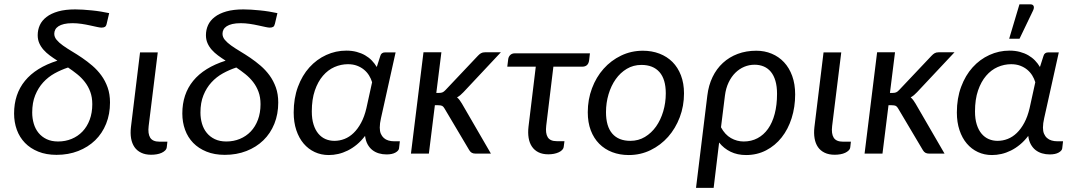

<svg xmlns="http://www.w3.org/2000/svg" viewBox="-20 -724 5047 905"><path d="M482.9 -612.3Q480.5 -601.1 474.6 -597.4Q468.8 -593.8 458 -593.8Q452.1 -593.8 437.5 -596.9Q422.9 -600.1 404.1 -604.2Q385.3 -608.4 363.8 -611.6Q342.3 -614.7 322.3 -614.7Q298.3 -614.7 282 -610.8Q265.6 -606.9 255.4 -600.1Q245.1 -593.3 240.5 -584.2Q235.8 -575.2 235.8 -564.9Q235.8 -549.3 247.1 -535.9Q258.3 -522.5 276.9 -509.3Q295.4 -496.1 319.1 -481.9Q342.8 -467.8 367.2 -451.2Q391.6 -434.6 415.3 -414.3Q439 -394 457.5 -368.7Q476.1 -343.3 487.3 -311.8Q498.5 -280.3 498.5 -240.7Q498.5 -186 480.2 -140.6Q461.9 -95.2 428.5 -62.7Q395 -30.3 348.6 -12.2Q302.2 5.9 246.6 5.9Q197.8 5.9 160.4 -9.3Q123 -24.4 97.7 -50.5Q72.3 -76.7 59.3 -112.3Q46.4 -147.9 46.4 -189Q46.4 -280.3 97.7 -343Q148.9 -405.8 250.5 -438Q231.4 -450.2 214.6 -462.6Q197.8 -475.1 185.1 -489.5Q172.4 -503.9 165 -520.8Q157.7 -537.6 157.7 -558.1Q157.7 -583.5 167.7 -605.5Q177.7 -627.4 199.2 -644Q220.7 -660.6 254.2 -670.2Q287.6 -679.7 334.5 -679.7Q350.6 -679.7 370.8 -678.5Q391.1 -677.2 412.8 -675Q434.6 -672.9 455.8 -669.4Q477.1 -666 494.6 -662.1ZM415 -232.9Q415 -265.6 405.5 -291.3Q396 -316.9 380.1 -337.4Q364.3 -357.9 343.5 -374.5Q322.8 -391.1 300.8 -405.8Q268.1 -395 237.5 -378.2Q207 -361.3 183.6 -335.7Q160.2 -310.1 146 -275.1Q131.8 -240.2 131.8 -193.4Q131.8 -166 139.2 -141.1Q146.5 -116.2 161.6 -97.7Q176.8 -79.1 199.7 -68.1Q222.7 -57.1 253.9 -57.1Q288.1 -57.1 317.6 -69.3Q347.2 -81.5 368.9 -104.2Q390.6 -127 402.8 -159.7Q415 -192.4 415 -232.9Z M640.1 -477.1H723.6L680.7 -129.9Q676.3 -93.8 688 -75Q699.7 -56.2 731.9 -56.2H769L766.1 -30.3Q765.1 -21.5 758.5 -14.9Q752 -8.3 741.9 -3.7Q731.9 1 719 3.2Q706.1 5.4 692.4 5.4Q665 5.4 645.3 -4.2Q625.5 -13.7 613.8 -30.8Q602.1 -47.9 597.9 -71.8Q593.8 -95.7 597.2 -125Z M1275.9 -612.3Q1273.4 -601.1 1267.6 -597.4Q1261.7 -593.8 1251 -593.8Q1245.1 -593.8 1230.5 -596.9Q1215.8 -600.1 1197 -604.2Q1178.2 -608.4 1156.7 -611.6Q1135.3 -614.7 1115.2 -614.7Q1091.3 -614.7 1075 -610.8Q1058.6 -606.9 1048.3 -600.1Q1038.1 -593.3 1033.4 -584.2Q1028.8 -575.2 1028.8 -564.9Q1028.8 -549.3 1040 -535.9Q1051.3 -522.5 1069.8 -509.3Q1088.4 -496.1 1112.1 -481.9Q1135.7 -467.8 1160.2 -451.2Q1184.6 -434.6 1208.3 -414.3Q1231.9 -394 1250.5 -368.7Q1269 -343.3 1280.3 -311.8Q1291.5 -280.3 1291.5 -240.7Q1291.5 -186 1273.2 -140.6Q1254.9 -95.2 1221.4 -62.7Q1188 -30.3 1141.6 -12.2Q1095.2 5.9 1039.6 5.9Q990.7 5.9 953.4 -9.3Q916 -24.4 890.6 -50.5Q865.2 -76.7 852.3 -112.3Q839.4 -147.9 839.4 -189Q839.4 -280.3 890.6 -343Q941.9 -405.8 1043.5 -438Q1024.4 -450.2 1007.6 -462.6Q990.7 -475.1 978 -489.5Q965.3 -503.9 958 -520.8Q950.7 -537.6 950.7 -558.1Q950.7 -583.5 960.7 -605.5Q970.7 -627.4 992.2 -644Q1013.7 -660.6 1047.1 -670.2Q1080.6 -679.7 1127.4 -679.7Q1143.6 -679.7 1163.8 -678.5Q1184.1 -677.2 1205.8 -675Q1227.5 -672.9 1248.8 -669.4Q1270 -666 1287.6 -662.1ZM1208 -232.9Q1208 -265.6 1198.5 -291.3Q1189 -316.9 1173.1 -337.4Q1157.2 -357.9 1136.5 -374.5Q1115.7 -391.1 1093.8 -405.8Q1061 -395 1030.5 -378.2Q1000 -361.3 976.6 -335.7Q953.1 -310.1 939 -275.1Q924.8 -240.2 924.8 -193.4Q924.8 -166 932.1 -141.1Q939.5 -116.2 954.6 -97.7Q969.7 -79.1 992.7 -68.1Q1015.6 -57.1 1046.9 -57.1Q1081.1 -57.1 1110.6 -69.3Q1140.1 -81.5 1161.9 -104.2Q1183.6 -127 1195.8 -159.7Q1208 -192.4 1208 -232.9Z M1801.8 3.9Q1782.7 3.9 1765.6 -1.2Q1748.5 -6.3 1735.1 -16.8Q1721.7 -27.3 1712.6 -43.9Q1703.6 -60.5 1700.7 -83.5Q1682.6 -59.6 1661.9 -42.5Q1641.1 -25.4 1618.9 -14.4Q1596.7 -3.4 1574.2 1.7Q1551.8 6.8 1529.8 6.8Q1493.7 6.8 1463.4 -7.3Q1433.1 -21.5 1411.1 -47.4Q1389.2 -73.2 1376.7 -110.4Q1364.3 -147.5 1364.3 -193.8Q1364.3 -260.7 1384.3 -314.7Q1404.3 -368.7 1438.5 -406.5Q1472.7 -444.3 1517.6 -464.8Q1562.5 -485.4 1612.3 -485.4Q1638.7 -485.4 1660.9 -479.5Q1683.1 -473.6 1700.9 -463.4Q1718.8 -453.1 1732.4 -439Q1746.1 -424.8 1755.9 -408.2L1772.5 -460Q1776.9 -477.1 1795.4 -477.1H1844.7L1788.1 -222.2Q1781.7 -192.9 1775.9 -167.5Q1770 -142.1 1770 -122.6Q1770 -105.5 1775.1 -93.5Q1780.3 -81.5 1789.3 -73.5Q1798.3 -65.4 1810.8 -61.8Q1823.2 -58.1 1837.4 -58.1H1864.7L1860.8 -24.4Q1859.4 -13.7 1844 -4.9Q1828.6 3.9 1801.8 3.9ZM1556.2 -60.1Q1580.6 -60.1 1603.8 -69.1Q1627 -78.1 1646.7 -97.2Q1666.5 -116.2 1682.1 -145.3Q1697.8 -174.3 1707 -213.9L1733.9 -336.4Q1729 -353 1719.5 -368.4Q1710 -383.8 1695.8 -395.5Q1681.6 -407.2 1662.8 -414.3Q1644 -421.4 1620.1 -421.4Q1587.4 -421.4 1556.6 -408Q1525.9 -394.5 1502.2 -366.9Q1478.5 -339.4 1464.1 -297.6Q1449.7 -255.9 1449.7 -198.7Q1449.7 -163.1 1458 -137Q1466.3 -110.8 1480.7 -93.8Q1495.1 -76.7 1514.4 -68.4Q1533.7 -60.1 1556.2 -60.1Z M1917 0ZM2060.5 -477.5 2036.6 -286.1H2050.8Q2059.1 -286.1 2065.4 -288.6Q2071.8 -291 2079.6 -299.3L2232.4 -460.9Q2239.7 -468.8 2247.1 -473.1Q2254.4 -477.5 2265.6 -477.5H2340.8L2164.6 -289.6Q2157.2 -281.7 2149.9 -275.6Q2142.6 -269.5 2134.3 -265.1Q2141.1 -259.3 2146.5 -252Q2151.9 -244.6 2157.2 -235.8L2293.9 0H2221.2Q2210.9 0 2204.1 -3.7Q2197.3 -7.3 2191.9 -16.1L2075.7 -211.9Q2070.3 -221.7 2064.2 -224.9Q2058.1 -228 2044.9 -228H2029.8L2001.5 0H1917L1976.1 -477.5Z M2375.5 -445.3Q2377 -456.5 2385 -464.6Q2393.1 -472.7 2407.2 -472.7H2760.7L2756.8 -439.5Q2752.9 -409.7 2724.1 -409.7H2588.4L2554.7 -131.8Q2550.3 -95.7 2561.8 -77.1Q2573.2 -58.6 2604 -58.6H2640.6L2637.2 -32.7Q2636.2 -23.9 2629.9 -17.3Q2623.5 -10.7 2613.5 -6.1Q2603.5 -1.5 2590.8 1Q2578.1 3.4 2564.5 3.4Q2537.6 3.4 2518.3 -6.1Q2499 -15.6 2487.3 -33Q2475.6 -50.3 2471.7 -74.2Q2467.8 -98.1 2471.2 -127.4L2505.4 -409.7H2371.1Z M2750.5 0ZM2951.2 -60.1Q2989.3 -60.1 3020 -78.6Q3050.8 -97.2 3072.5 -127.9Q3094.2 -158.7 3106.2 -199.2Q3118.2 -239.7 3118.2 -283.7Q3118.2 -350.6 3088.4 -384.3Q3058.6 -418 3003.4 -418Q2965.3 -418 2934.6 -399.7Q2903.8 -381.3 2882.1 -350.6Q2860.4 -319.8 2848.4 -279.5Q2836.4 -239.3 2836.4 -195.3Q2836.4 -128.4 2866 -94.2Q2895.5 -60.1 2951.2 -60.1ZM2943.8 6.8Q2901.4 6.8 2865.7 -6.8Q2830.1 -20.5 2804.4 -46.4Q2778.8 -72.3 2764.6 -109.6Q2750.5 -147 2750.5 -194.8Q2750.5 -254.9 2770.3 -307.6Q2790 -360.4 2825 -399.7Q2859.9 -439 2907.5 -461.9Q2955.1 -484.9 3010.3 -484.9Q3052.7 -484.9 3088.4 -471.2Q3124 -457.5 3149.7 -431.9Q3175.3 -406.2 3189.7 -368.7Q3204.1 -331.1 3204.1 -283.7Q3204.1 -224.1 3184.1 -171.4Q3164.1 -118.7 3129.2 -79.1Q3094.2 -39.6 3046.6 -16.4Q2999 6.8 2943.8 6.8Z M3314 -273.4Q3319.8 -321.8 3338.6 -360.8Q3357.4 -399.9 3387.5 -427.5Q3417.5 -455.1 3457.3 -470Q3497.1 -484.9 3544.9 -484.9Q3584 -484.9 3617.4 -470.9Q3650.9 -457 3675.5 -430.7Q3700.2 -404.3 3714.1 -366Q3728 -327.6 3728 -278.8Q3728 -219.2 3711.4 -167Q3694.8 -114.7 3664.3 -76.2Q3633.8 -37.6 3591.1 -15.4Q3548.3 6.8 3496.6 6.8Q3455.6 6.8 3423.6 -8.8Q3391.6 -24.4 3369.6 -52.2L3343.8 161.6H3260.7ZM3378.4 -124Q3397 -89.4 3425.3 -73.2Q3453.6 -57.1 3485.4 -57.1Q3521.5 -57.1 3550.5 -72.5Q3579.6 -87.9 3600.1 -116.7Q3620.6 -145.5 3631.6 -187.3Q3642.6 -229 3642.6 -281.7Q3642.6 -316.9 3635 -342.8Q3627.4 -368.7 3613.5 -385.5Q3599.6 -402.3 3580.1 -410.6Q3560.5 -418.9 3536.6 -418.9Q3511.2 -418.9 3488 -409.2Q3464.8 -399.4 3446 -380.9Q3427.2 -362.3 3414.3 -335.2Q3401.4 -308.1 3397 -273.4Z M3861.8 -477.1H3945.3L3902.3 -129.9Q3897.9 -93.8 3909.7 -75Q3921.4 -56.2 3953.6 -56.2H3990.7L3987.8 -30.3Q3986.8 -21.5 3980.2 -14.9Q3973.6 -8.3 3963.6 -3.7Q3953.6 1 3940.7 3.2Q3927.7 5.4 3914.1 5.4Q3886.7 5.4 3866.9 -4.2Q3847.2 -13.7 3835.4 -30.8Q3823.7 -47.9 3819.6 -71.8Q3815.4 -95.7 3818.8 -125Z M4055.2 0ZM4198.7 -477.5 4174.8 -286.1H4189Q4197.3 -286.1 4203.6 -288.6Q4210 -291 4217.8 -299.3L4370.6 -460.9Q4377.9 -468.8 4385.3 -473.1Q4392.6 -477.5 4403.8 -477.5H4479L4302.7 -289.6Q4295.4 -281.7 4288.1 -275.6Q4280.8 -269.5 4272.5 -265.1Q4279.3 -259.3 4284.7 -252Q4290 -244.6 4295.4 -235.8L4432.1 0H4359.4Q4349.1 0 4342.3 -3.7Q4335.4 -7.3 4330.1 -16.1L4213.9 -211.9Q4208.5 -221.7 4202.4 -224.9Q4196.3 -228 4183.1 -228H4168L4139.6 0H4055.2L4114.3 -477.5Z M4490.2 0ZM4927.7 3.9Q4908.7 3.9 4891.6 -1.2Q4874.5 -6.3 4861.1 -16.8Q4847.7 -27.3 4838.6 -43.9Q4829.6 -60.5 4826.7 -83.5Q4808.6 -59.6 4787.8 -42.5Q4767.1 -25.4 4744.9 -14.4Q4722.7 -3.4 4700.2 1.7Q4677.7 6.8 4655.8 6.8Q4619.6 6.8 4589.4 -7.3Q4559.1 -21.5 4537.1 -47.4Q4515.1 -73.2 4502.7 -110.4Q4490.2 -147.5 4490.2 -193.8Q4490.2 -260.7 4510.3 -314.7Q4530.3 -368.7 4564.5 -406.5Q4598.6 -444.3 4643.6 -464.8Q4688.5 -485.4 4738.3 -485.4Q4764.6 -485.4 4786.9 -479.5Q4809.1 -473.6 4826.9 -463.4Q4844.7 -453.1 4858.4 -439Q4872.1 -424.8 4881.8 -408.2L4898.4 -460Q4902.8 -477.1 4921.4 -477.1H4970.7L4914.1 -222.2Q4907.7 -192.9 4901.9 -167.5Q4896 -142.1 4896 -122.6Q4896 -105.5 4901.1 -93.5Q4906.2 -81.5 4915.3 -73.5Q4924.3 -65.4 4936.8 -61.8Q4949.2 -58.1 4963.4 -58.1H4990.7L4986.8 -24.4Q4985.4 -13.7 4970 -4.9Q4954.6 3.9 4927.7 3.9ZM4682.1 -60.1Q4706.5 -60.1 4729.7 -69.1Q4752.9 -78.1 4772.7 -97.2Q4792.5 -116.2 4808.1 -145.3Q4823.7 -174.3 4833 -213.9L4859.9 -336.4Q4855 -353 4845.5 -368.4Q4835.9 -383.8 4821.8 -395.5Q4807.6 -407.2 4788.8 -414.3Q4770 -421.4 4746.1 -421.4Q4713.4 -421.4 4682.6 -408Q4651.9 -394.5 4628.2 -366.9Q4604.5 -339.4 4590.1 -297.6Q4575.7 -255.9 4575.7 -198.7Q4575.7 -163.1 4584 -137Q4592.3 -110.8 4606.7 -93.8Q4621.1 -76.7 4640.4 -68.4Q4659.7 -60.1 4682.1 -60.1ZM4736.8 -541.5 4785.2 -703.6H4836.4Q4848.6 -703.6 4852.1 -695.3Q4855.5 -687 4849.1 -673.8L4785.6 -541.5Z"/></svg>

Font: Carlito
Style: Italic
Weight: 400
Italic angle: -7°
Designer: Lukasz Dziedzic
Foundry: tyPoland Lukasz Dziedzic
Version: Version 1.104